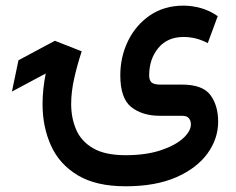

<svg xmlns="http://www.w3.org/2000/svg" viewBox="-20 -418 841 685"><path d="M428.2 246.6Q322.8 246.6 257.3 207.3Q191.9 168 161.9 101.3Q131.8 34.7 131.8 -46.4Q131.8 -98.6 143.1 -155.8L22.5 -91.3L45.9 -203.1L175.8 -272.5L271.5 -234.9Q255.9 -187.5 244.9 -139.2Q233.9 -90.8 233.9 -46.9Q233.9 2.9 251.7 44.4Q269.5 85.9 312 110.8Q354.5 135.7 428.2 135.7Q499.5 135.7 551.8 118.7Q604 101.6 632.6 75.9Q661.1 50.3 661.1 25.4Q661.1 13.7 654.3 4.4Q647.5 -4.9 629.4 -4.9H550.3Q487.8 -4.9 448.5 -35.9Q409.2 -66.9 409.2 -149.4Q409.2 -215.3 436.8 -272Q464.4 -328.6 515.1 -363.3Q565.9 -397.9 634.8 -397.9Q665 -397.9 696.5 -389.2Q728 -380.4 756.8 -360.4L721.2 -264.2Q698.7 -275.9 677.5 -281Q656.2 -286.1 635.3 -286.1Q577.1 -286.1 544.7 -246.6Q512.2 -207 512.2 -149.4Q512.2 -130.9 521.2 -123.5Q530.3 -116.2 551.3 -116.2H628.9Q703.1 -116.2 730.7 -78.9Q758.3 -41.5 758.3 16.1Q758.3 77.1 720 129.9Q681.6 182.6 608.2 214.6Q534.7 246.6 428.2 246.6Z"/></svg>

Font: Vazirmatn RD UI Medium
Style: Regular
Weight: 500
Designer: Saber Rastikerdar
Foundry: Saber Rastikerdar
Version: Version 33.003